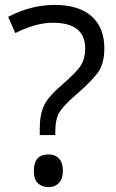

<svg xmlns="http://www.w3.org/2000/svg" viewBox="-20 -744 469 778"><path d="M117.2 -51.8Q117.2 -118.2 175.8 -118.2Q204.1 -118.2 219.5 -101.1Q234.9 -84 234.9 -52.2Q234.9 -20.5 219 -3.2Q203.1 14.2 176.8 14.2Q150.4 14.2 133.8 -1.2Q117.2 -16.6 117.2 -51.8ZM325.2 -547.9Q325.2 -651.9 193.4 -651.9Q125.5 -651.9 42 -609.9L13.2 -675.8Q105.5 -724.1 202.1 -724.1Q298.8 -724.1 350.8 -678.2Q402.8 -632.3 402.8 -548.8Q402.8 -483.9 374.8 -447.3Q346.7 -410.6 291 -362.8Q235.4 -314.9 219.7 -287.1Q204.1 -259.3 204.1 -212.9V-196.8H141.1V-223.1Q141.1 -280.3 158.7 -316.9Q176.3 -353.5 233.4 -402.3Q290.5 -451.2 307.9 -479.5Q325.2 -507.8 325.2 -547.9Z"/></svg>

Font: OpenSans-Regular
Style: Regular
Weight: 400
Foundry: Ascender Corporation
Version: Version 1.10